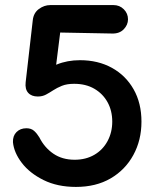

<svg xmlns="http://www.w3.org/2000/svg" viewBox="-20 -720 622 756"><path d="M279 16Q206 16 151.5 -11Q97 -38 66 -78.5Q35 -119 31 -160Q30 -185 45 -200Q60 -215 84 -215Q103 -215 114.5 -204.5Q126 -194 135 -179Q155 -139 190 -115Q225 -91 274 -91Q318 -91 351.5 -110.5Q385 -130 403.5 -164.5Q422 -199 422 -241Q422 -284 403.5 -317.5Q385 -351 351.5 -370.5Q318 -390 272 -390Q243 -390 223.5 -382Q204 -374 189.5 -364.5Q175 -355 161 -347.5Q147 -340 129 -340Q104 -340 91 -354.5Q78 -369 81 -396L109 -640Q112 -669 133 -684.5Q154 -700 178 -700H427Q451 -700 467.5 -683.5Q484 -667 484 -644Q484 -622 467 -604.5Q450 -587 421 -588L159 -593L222 -632L193 -400L122 -415Q162 -449 203.5 -466Q245 -483 295 -483Q366 -483 420.5 -453Q475 -423 506 -368.5Q537 -314 537 -241Q537 -168 505 -109.5Q473 -51 415.5 -17.5Q358 16 279 16Z"/></svg>

Font: National Park SemiBold
Style: Regular
Weight: 600
Designer: Andrea Herstowski, Ben Hoepner
Version: Version 1.009